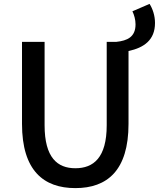

<svg xmlns="http://www.w3.org/2000/svg" viewBox="-20 -952 816 986"><path d="M367 14C530 14 640 -76 640 -316V-690C719 -707 776 -746 776 -834C776 -872 764 -907 748 -932L660 -894C669 -876 676 -851 676 -827C676 -762 634 -743 577 -737H528V-309C528 -142 460 -88 367 -88C275 -88 209 -142 209 -309V-737H93V-316C93 -76 204 14 367 14Z"/></svg>

Font: Noto Sans CJK SC Medium
Style: Regular
Weight: 500
Designer: Ryoko NISHIZUKA 西塚涼子 (kana, bopomofo & ideographs); Paul D. Hunt (Latin, Greek & Cyrillic); Sandoll Communications 산돌커뮤니
Foundry: Adobe
Version: Version 2.004;hotconv 1.0.118;makeotfexe 2.5.65603